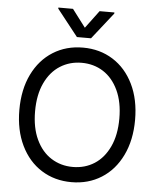

<svg xmlns="http://www.w3.org/2000/svg" viewBox="-61 -972 849 1033"><g transform="rotate(5 363.5 -455.0)"><path d="M363.3 9.8Q272.5 9.8 201.7 -34.7Q130.9 -79.1 90.8 -161.6Q50.8 -244.1 50.8 -353.5Q50.8 -463.9 90.8 -545.9Q130.9 -627.9 201.7 -672.4Q272.5 -716.8 363.3 -716.8Q454.1 -716.8 524.9 -672.4Q595.7 -627.9 635.7 -545.9Q675.8 -463.9 675.8 -353.5Q675.8 -244.1 635.7 -161.6Q595.7 -79.1 524.9 -34.7Q454.1 9.8 363.3 9.8ZM363.3 -634.8Q298.8 -634.8 247.1 -602.1Q195.3 -569.3 165.5 -505.9Q135.7 -442.4 135.7 -353.5Q135.7 -264.6 165.5 -201.2Q195.3 -137.7 247.1 -105Q298.8 -72.3 363.3 -72.3Q428.7 -72.3 480 -105Q531.2 -137.7 561 -201.2Q590.8 -264.6 590.8 -353.5Q590.8 -442.4 561 -505.9Q531.2 -569.3 480 -602.1Q428.7 -634.8 363.3 -634.8ZM363.3 -824.2 434.6 -919.9H514.6V-914.1L401.4 -770.5H325.2L211.9 -914.1V-919.9H291Z"/></g></svg>

Font: Pretendard GOV Variable
Style: Regular
Weight: 400
Designer: Base glyphs from Inter by Rasmus Andersson; Hangul glyphs from Noto Sans CJK(Source Han Sans) by Jang Soo-young and Kang
Foundry: Kil Hyung-jin
Version: Version 1.307;Glyphs 3.2 (3192)